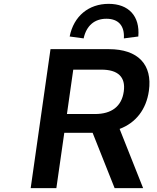

<svg xmlns="http://www.w3.org/2000/svg" viewBox="-20 -973 813 993"><path d="M750 -502.9C769.5 -639.2 693.8 -718.8 543 -718.8H241.2L138.7 0H271.5L312.5 -286.1H459L572.8 0H720.2L598.6 -306.2C682.6 -337.9 736.3 -406.7 750 -502.9ZM358.9 -612.8H504.4C589.8 -612.8 630.9 -575.2 620.1 -499.5C609.4 -422.9 557.1 -383.3 471.7 -383.3H326.2ZM412.6 -774.4C426.8 -840.3 468.8 -876 530.3 -876C591.8 -876 625 -840.3 620.6 -774.4L695.3 -784.2C704.6 -890.1 645 -953.1 542 -953.1C439 -953.1 361.3 -890.1 340.3 -784.2Z"/></svg>

Font: Winston SemiBold
Style: Italic
Weight: 600
Italic angle: -8.13011°
Designer: Vernon Adams, Kim Jin-seong, David Berlow, Cristiano Sobral
Foundry: The Winston Project Authors
Version: Version 3.004